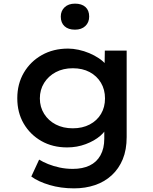

<svg xmlns="http://www.w3.org/2000/svg" viewBox="-20 -805 838 1055"><path d="M387 230Q314 230 252 211.5Q190 193 152 165L195 72Q216 85 244.5 96.5Q273 108 307.5 115.5Q342 123 380 123Q434 123 472.5 104.5Q511 86 532 48.5Q553 11 553 -43V-124L571 -117Q564 -87 531.5 -59Q499 -31 451 -13Q403 5 349 5Q269 5 207.5 -30Q146 -65 110.5 -125.5Q75 -186 75 -265Q75 -344 111 -405.5Q147 -467 210 -502.5Q273 -538 354 -538Q381 -538 411.5 -531.5Q442 -525 470.5 -513Q499 -501 523 -485Q547 -469 562 -450.5Q577 -432 580 -413L554 -405L556 -527H676V-52Q676 18 654.5 70Q633 122 594 158Q555 194 502 212Q449 230 387 230ZM380 -100Q433 -100 473 -121Q513 -142 535 -179Q557 -216 557 -264Q557 -313 534.5 -350.5Q512 -388 472.5 -409Q433 -430 380 -430Q327 -430 286.5 -408.5Q246 -387 222.5 -349.5Q199 -312 199 -264Q199 -217 222.5 -179.5Q246 -142 286.5 -121Q327 -100 380 -100ZM392 -642Q355 -642 334.5 -661Q314 -680 314 -714Q314 -745 335 -765Q356 -785 392 -785Q429 -785 449.5 -766.5Q470 -748 470 -714Q470 -682 449 -662Q428 -642 392 -642Z"/></svg>

Font: Lexend Exa Medium
Style: Regular
Weight: 500
Designer: Bonnie Shaver-Troup, Thomas Jockin
Foundry: Lexend
Version: Version 1.007